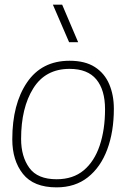

<svg xmlns="http://www.w3.org/2000/svg" viewBox="-20 -800 572 828"><path d="M224 8Q125 8 79 -50Q33 -108 33 -199Q33 -351 96.5 -444.5Q160 -538 280 -538Q347 -538 389 -511Q431 -484 451 -437Q471 -390 471 -331Q471 -232 442.5 -155.5Q414 -79 359 -35.5Q304 8 224 8ZM224 -27Q295 -27 341 -65.5Q387 -104 410 -172.5Q433 -241 433 -329Q433 -412 395.5 -457.5Q358 -503 280 -503Q176 -503 123.5 -419Q71 -335 71 -201Q71 -125 106.5 -76Q142 -27 224 -27ZM317 -618H278L208 -780H248Z"/></svg>

Font: Tanohe Sans ExtraLight
Style: Italic
Weight: 200
Designer: Village Type and Design LLC & Cristiano Sobral
Foundry: Cooper Hewitt Smithsonian Design Museum
Version: Version 1.00;September 29, 2021;FontCreator 13.0.0.2655 64-b